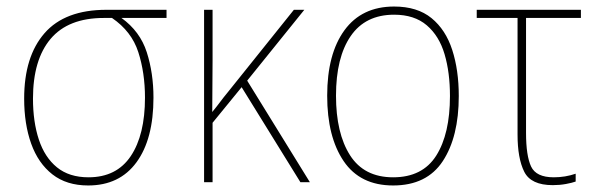

<svg xmlns="http://www.w3.org/2000/svg" viewBox="-20 -558 1832 588"><path d="M250 10Q184 10 140.5 -24Q97 -58 75.5 -118Q54 -178 54 -256Q54 -385 116.5 -456.5Q179 -528 306 -528H490V-503H352Q409 -462 429.5 -398Q450 -334 450 -259Q450 -132 398 -61Q346 10 250 10ZM251 -15Q337 -15 380.5 -80Q424 -145 424 -259Q424 -335 403.5 -398.5Q383 -462 323 -503H298Q189 -503 135 -439Q81 -375 81 -256Q81 -185 99 -130.5Q117 -76 154.5 -45.5Q192 -15 251 -15Z M912 -528 737 -311 929 0H900L720 -291L631 -182V0H605V-528H631V-374Q631 -333 630.5 -294.5Q630 -256 630 -215Q644 -232 654 -245.5Q664 -259 678 -276L880 -528Z M1385 -264Q1385 -139 1336 -64.5Q1287 10 1184 10Q1083 10 1032.5 -64.5Q982 -139 982 -265Q982 -393 1035 -465.5Q1088 -538 1187 -538Q1258 -538 1301.5 -502.5Q1345 -467 1365 -405Q1385 -343 1385 -264ZM1009 -265Q1009 -150 1052 -82.5Q1095 -15 1184 -15Q1274 -15 1316 -81.5Q1358 -148 1358 -264Q1358 -336 1341.5 -392Q1325 -448 1287 -480.5Q1249 -513 1187 -513Q1099 -513 1054 -447.5Q1009 -382 1009 -265Z M1673 9Q1606 9 1585.5 -32Q1565 -73 1565 -146V-503H1440V-528H1759V-503H1591V-151Q1591 -81 1606.5 -48Q1622 -15 1676 -15Q1711 -15 1743 -26V-2Q1732 2 1713 5.5Q1694 9 1673 9Z"/></svg>

Font: Noto Sans SemiCondensed Thin
Style: Regular
Weight: 100
Width: 4
Designer: Monotype Design Team
Foundry: Monotype Imaging Inc.
Version: Version 2.013; ttfautohint (v1.8.4.7-5d5b)